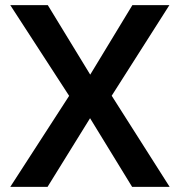

<svg xmlns="http://www.w3.org/2000/svg" viewBox="-20 -727 700 747"><path d="M324 -425 495 -707H639L406 -341ZM339 -281 165 0H20L258 -368ZM251 -351 20 -707H166L332 -435L413 -357L640 0H494L328 -271Z"/></svg>

Font: 42dot Sans
Style: Bold
Weight: 700
Designer: 42dot
Version: Version 1.000